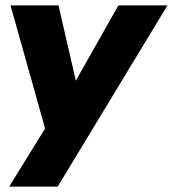

<svg xmlns="http://www.w3.org/2000/svg" viewBox="-20 -512 641 712"><path d="M14 180 168 -69 158 3 19 -492H197L271 -170H237L419 -492H601L194 180Z"/></svg>

Font: Nunito Sans 12pt ExtraLight 12pt Black
Style: Italic
Weight: 900
Italic angle: -9°
Version: Version 3.101;gftools[0.9.27]